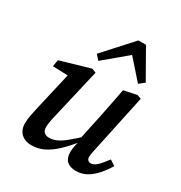

<svg xmlns="http://www.w3.org/2000/svg" viewBox="-180 -887 967 1027"><g transform="rotate(30 304.0 -373.0)"><path d="M161 13Q134 13 114 2.5Q94 -8 83.5 -27Q73 -46 73 -72Q73 -96 79 -126Q85 -156 91 -182L150 -438L172 -407L50 -411L57 -452L239 -505L265 -495L196 -199Q192 -182 188.5 -166.5Q185 -151 183 -137Q181 -123 181 -111Q181 -90 192 -79.5Q203 -69 223 -69Q247 -69 270.5 -80Q294 -91 323.5 -115.5Q353 -140 393 -177L398 -130H376Q340 -85 305.5 -53Q271 -21 236 -4Q201 13 161 13ZM435 13Q399 13 379.5 -5Q360 -23 360 -59Q360 -75 363 -92Q366 -109 371 -130H366L402 -300Q412 -347 421 -393.5Q430 -440 439 -487L519 -504L544 -495L472 -157Q467 -136 463.5 -117Q460 -98 460 -87Q460 -76 466.5 -69Q473 -62 484 -62Q502 -62 520.5 -78.5Q539 -95 568 -134L602 -112Q581 -78 556 -49.5Q531 -21 501.5 -4Q472 13 435 13ZM491 -557 363 -702H419L246 -557L220 -586L377 -759H424L524 -583Z"/></g></svg>

Font: Source Serif 4 Medium
Style: Italic
Weight: 500
Italic angle: -12°
Designer: Frank Grießhammer
Foundry: Adobe Systems Incorporated
Version: Version 4.004;hotconv 1.0.116;makeotfexe 2.5.65601